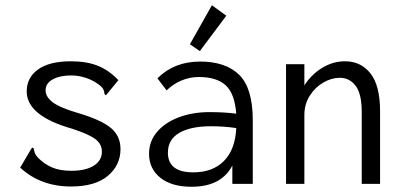

<svg xmlns="http://www.w3.org/2000/svg" viewBox="-20 -702 1540 733"><path d="M57 -62 97 -130 103 -139 109 -135Q109 -133 110.5 -126Q112 -119 116 -112Q120 -105 127 -98Q150 -75 179.5 -62.5Q209 -50 253 -50Q307 -50 338 -69.5Q369 -89 369 -123Q369 -152 344 -171Q319 -190 254 -211Q82 -260 82 -353Q82 -406 125.5 -437Q169 -468 250 -468Q312 -468 354.5 -450.5Q397 -433 432 -396L391 -346L384 -338L379 -343Q378 -354 374.5 -361Q371 -368 360 -377Q337 -395 308.5 -404.5Q280 -414 252 -414Q209 -414 181.5 -399Q154 -384 154 -357Q154 -332 182 -311Q210 -290 283 -269Q369 -243 404.5 -212.5Q440 -182 440 -133Q440 -71 391.5 -30.5Q343 10 251 10Q135 10 57 -62Z M945 -243V0H867V-70Q825 11 711 11Q635 11 592 -23.5Q549 -58 549 -115Q549 -163 580 -199Q611 -235 663.5 -254.5Q716 -274 779 -274Q836 -274 882 -268Q876 -345 841.5 -376.5Q807 -408 739 -408Q705 -408 673.5 -395Q642 -382 616 -357L581 -403Q645 -467 744 -467Q842 -467 893.5 -416Q945 -365 945 -243ZM882 -213Q837 -220 785 -220Q709 -220 665 -195Q621 -170 621 -119Q621 -44 718 -44Q792 -44 835 -87.5Q878 -131 882 -213ZM705 -533 789 -682 844 -642 743 -507Z M1072 -457H1142V-376Q1169 -418 1210 -443Q1251 -468 1297 -468Q1358 -468 1394.5 -421.5Q1431 -375 1431 -277V0H1361V-275Q1361 -343 1338 -374Q1315 -405 1277 -405Q1246 -405 1214.5 -387Q1183 -369 1162.5 -336.5Q1142 -304 1142 -263V0H1072Z"/></svg>

Font: Vazir Code
Style: Code
Weight: 400
Foundry: DejaVu fonts team - Redesigned by Saber Rastikerdar
Version: Version 1.1.2